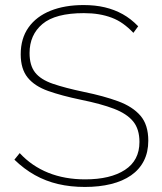

<svg xmlns="http://www.w3.org/2000/svg" viewBox="-20 -735 643 760"><path d="M508 -605Q488 -626 467 -641Q446 -656 422 -665Q398 -674 371 -678.5Q344 -683 312 -683Q199 -683 148 -640Q97 -597 97 -525Q97 -476 119 -448Q141 -420 189 -403.5Q237 -387 313 -371Q391 -355 448 -334Q505 -313 536 -277Q567 -241 567 -178Q567 -133 549.5 -98.5Q532 -64 499 -41Q466 -18 419.5 -6.5Q373 5 316 5Q259 5 210 -6.5Q161 -18 118 -42Q75 -66 37 -103L58 -129Q82 -103 110.5 -83.5Q139 -64 171.5 -51Q204 -38 240.5 -31.5Q277 -25 317 -25Q417 -25 474.5 -62.5Q532 -100 532 -173Q532 -224 507 -254.5Q482 -285 431 -304.5Q380 -324 301 -340Q224 -356 170.5 -375Q117 -394 89.5 -428Q62 -462 62 -520Q62 -583 93 -626.5Q124 -670 180 -692.5Q236 -715 311 -715Q357 -715 395 -706Q433 -697 465.5 -679Q498 -661 527 -631Z"/></svg>

Font: Raleway Thin ExtraLight
Style: Regular
Weight: 250
Version: Version 4.026